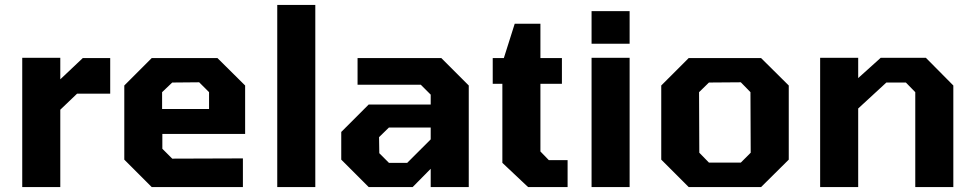

<svg xmlns="http://www.w3.org/2000/svg" viewBox="-20 -757 3941 777"><path d="M70 0V-523H224V-436L315 -522H426V-378H292L224 -313V0Z M594 0 483 -111V-411L594 -522H860L972 -411V-215H637V-155L677 -115L963 -116V0ZM636 -316H826V-384L786 -424L677 -423L636 -384Z M1102 0V-737H1256V0Z M1472 0 1361 -111V-223L1472 -334H1723V-374L1683 -414H1427V-522H1766L1877 -411V0H1723V-74L1650 0ZM1554 -98H1628L1723 -193V-241H1554L1514 -202L1515 -137Z M2117 0 2013 -98V-418H1974V-522H2019L2063 -661H2167V-522H2254V-418H2167V-144L2201 -109H2277V0Z M2374 -580V-712H2528V-580ZM2374 0V-523H2528V0Z M2767 0 2656 -111V-411L2767 -522H3060L3172 -411V-111L3060 0ZM2849 -99H2978L3018 -139L3017 -384L2978 -424L2849 -423L2809 -384L2810 -139Z M3299 0V-523H3453V-441L3544 -523H3727L3838 -411V0H3684V-384L3646 -423H3567L3453 -318V0Z"/></svg>

Font: Tomorrow SemiBold
Style: Regular
Weight: 600
Designer: Tony de Marco, Monica Rizzolli
Foundry: Just in Type
Version: Version 2.002